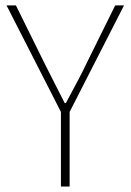

<svg xmlns="http://www.w3.org/2000/svg" viewBox="-20 -680 476 700"><path d="M202.1 0V-272L3.9 -660.2H38.1L144 -445.8Q203.1 -328.1 215.8 -304.2H220.2Q277.8 -410.6 293.9 -445.8L399.9 -660.2H432.1L233.9 -272V0Z"/></svg>

Font: Source Sans 3 ExtraLight
Style: Regular
Weight: 200
Designer: Paul D. Hunt
Foundry: Adobe
Version: Version 3.052;hotconv 1.1.0;makeotfexe 2.6.0